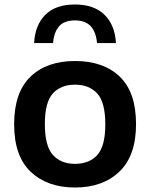

<svg xmlns="http://www.w3.org/2000/svg" viewBox="-20 -826 670 856"><path d="M314.5 10Q191 10 117 -60Q43 -130 43 -272Q43 -413.5 115.5 -483.8Q188 -554 314.5 -554Q441.5 -554 514 -484.2Q586.5 -414.5 586.5 -272.5Q586.5 -131.5 512.2 -60.8Q438 10 314.5 10ZM314.5 -95.5Q378 -95.5 413.8 -135Q449.5 -174.5 449.5 -271.5Q449.5 -370 413.5 -409.2Q377.5 -448.5 314.5 -448.5Q251.5 -448.5 215.8 -409.5Q180 -370.5 180 -273Q180 -175 215.8 -135.2Q251.5 -95.5 314.5 -95.5ZM132 -634Q136.5 -715 182.5 -760.5Q228.5 -806 314 -806Q399 -806 445.8 -760.2Q492.5 -714.5 497 -634H412.5Q408.5 -682.5 384.8 -708.8Q361 -735 314 -735Q266.5 -735 243.5 -708.8Q220.5 -682.5 216.5 -634Z"/></svg>

Font: Encode Sans SemiExpanded SemiExpanded SemiBold
Style: Regular
Weight: 600
Width: 6
Designer: Multiple Designers
Foundry: Impallari Type
Version: Version 3.000; ttfautohint (v1.8.3) -l 8 -r 50 -G 200 -x 14 